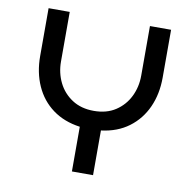

<svg xmlns="http://www.w3.org/2000/svg" viewBox="-79 -779 858 857"><g transform="rotate(10 350.5 -350.0)"><path d="M302 0V-202.6Q229.4 -212.6 178.1 -250.4Q126.8 -288.2 99.9 -348.3Q73 -408.4 73 -482.8V-699.6H168.8V-475Q168.8 -423.4 190.2 -379.9Q211.6 -336.4 252.5 -309.8Q293.4 -283.2 350.8 -283.2Q408.8 -283.2 449.2 -309.8Q489.6 -336.4 511 -379.9Q532.4 -423.4 532.4 -475V-699.6H628.2V-482.8Q628.2 -408.4 601.1 -348.3Q574 -288.2 522.5 -249.9Q471 -211.6 397.8 -202.6V0Z"/></g></svg>

Font: MuseoModerno Thin
Style: Regular
Weight: 100
Designer: Pablo Cosgaya, Héctor Gatti, Marcela Romero, and the Authors of The MuseoModerno Project.
Foundry: Omnibus-Type Team
Version: Version 1.003